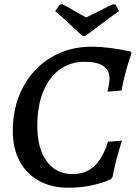

<svg xmlns="http://www.w3.org/2000/svg" viewBox="-20 -869 638 901"><path d="M40 -254Q40 -369 87.5 -459Q135 -549 219.5 -599.5Q304 -650 411 -650Q487 -650 594 -627L597 -618Q567 -535 550 -444L485 -439Q494 -482 494 -501Q494 -579 376 -579Q310 -579 260 -542.5Q210 -506 182.5 -438.5Q155 -371 155 -279Q155 -173 199 -112.5Q243 -52 321 -52Q381 -52 421.5 -88.5Q462 -125 487 -204L552 -209Q521 -109 508 -38L500 -28Q464 -11 411.5 0.5Q359 12 301 12Q222 12 163 -20.5Q104 -53 72 -113Q40 -173 40 -254ZM382 -701H366Q253 -806 239 -817L260 -847L273 -849Q283 -845 341 -811L384 -787L447 -818Q504 -848 511 -849L523 -847L538 -817Q521 -806 382 -701Z"/></svg>

Font: Alegreya Medium
Style: Italic
Weight: 500
Italic angle: -7°
Designer: Juan Pablo del Peral
Foundry: Huerta Tipografica
Version: Version 2.008; ttfautohint (v1.8)